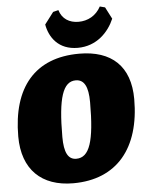

<svg xmlns="http://www.w3.org/2000/svg" viewBox="-60 -943 758 1002"><g transform="rotate(-5 319.0 -441.5)"><path d="M384 -825C336 -825 298 -848 284 -895L256 -888L209 -826C221 -758 267 -690 368 -690C468 -690 531 -758 560 -826L528 -888L501 -895C476 -848 432 -825 384 -825ZM283 12C512 12 638 -141 638 -398C638 -571 541 -659 372 -659C140 -659 18 -513 18 -256C18 -82 118 12 283 12ZM310 -114C267 -114 247 -152 247 -234C247 -438 275 -522 342 -522C386 -522 407 -484 407 -402C407 -197 379 -114 310 -114Z"/></g></svg>

Font: Alegreya SC Black
Style: Italic
Weight: 900
Italic angle: -7°
Designer: Juan Pablo del Peral
Foundry: Huerta Tipografica
Version: Version 2.007;PS 002.007;hotconv 1.0.88;makeotf.lib2.5.64775